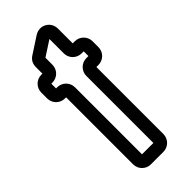

<svg xmlns="http://www.w3.org/2000/svg" viewBox="-217 -659 717 717"><g transform="rotate(-45 141.5 -300.5)"><path d="M62 -426H56V-451H62C88 -451 109 -472 109 -498V-534V-535L169 -574V-498C169 -472 190 -451 216 -451H227V-426H216C190 -426 169 -405 169 -379V-25H109V-379C109 -405 88 -426 62 -426ZM219 -22V-376H230C256 -376 277 -397 277 -423V-454C277 -480 256 -501 230 -501H219V-579C219 -616 180 -639 147 -619L81 -576C66 -567 59 -552 59 -536V-501H53C27 -501 6 -480 6 -454V-423C6 -397 27 -376 53 -376H59V-22C59 4 80 25 106 25H172C198 25 219 4 219 -22Z"/></g></svg>

Font: DIN Rundschrift
Style: MittelKont
Weight: 400
Version: Version 1.027